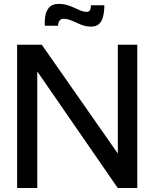

<svg xmlns="http://www.w3.org/2000/svg" viewBox="-20 -938 770 958"><path d="M65.4 0V-714.8H188.5L567.9 -171.9V-714.8H665V0H567.4L166 -581.5V0ZM435.1 -805.2Q408.2 -805.2 384.5 -814.9Q360.8 -824.7 339.1 -834.5Q317.4 -844.2 295.4 -844.2Q286.6 -844.2 278.8 -836.9Q271 -829.6 269.5 -809.6H203.6Q203.6 -813.5 203.4 -817.4Q203.1 -821.3 203.1 -824.7Q203.1 -848.6 208.7 -869.9Q214.4 -891.1 229.5 -904.8Q244.6 -918.5 272 -918.5Q295.9 -918.5 315.4 -912.6Q335 -906.7 351.6 -898.7Q368.2 -890.6 383.1 -884.8Q397.9 -878.9 413.1 -878.9Q422.9 -878.9 427.7 -885.5Q432.6 -892.1 434.1 -911.6H500.5Q500.5 -906.7 500.5 -902.3Q500.5 -897.9 500 -893.1Q499 -870.6 493.2 -850.6Q487.3 -830.6 473.6 -817.9Q460 -805.2 435.1 -805.2Z"/></svg>

Font: Pontano Sans
Style: Bold
Weight: 700
Designer: Vernon Adams
Foundry: Vernon Adams
Version: Version 2.001